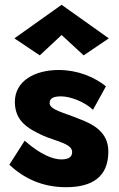

<svg xmlns="http://www.w3.org/2000/svg" viewBox="-20 -762 496 801"><path d="M237 -616 329 -531 434 -602 237 -742 40 -602 146 -531ZM83 -175 19 -75C78 -19 156 19 255 19C366 19 432 -25 432 -130C432 -210 371 -244 305 -268C247 -292 187 -304 187 -332C187 -352 203 -360 235 -360C272 -360 332 -338 368 -304L422 -402C373 -441 304 -470 225 -470C126 -470 42 -425 42 -337C42 -256 98 -225 158 -197C212 -173 281 -163 281 -128C281 -104 262 -97 235 -97C203 -97 151 -115 83 -175Z"/></svg>

Font: Jost
Style: Bold
Weight: 700
Version: Version 3.710